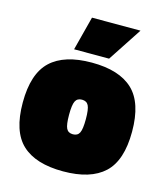

<svg xmlns="http://www.w3.org/2000/svg" viewBox="-110 -808 784 906"><g transform="rotate(15 282.0 -355.0)"><path d="M81.5 -455.5Q148 -518 282 -518Q416 -518 482.5 -455.5Q549 -393 549 -252Q549 -111 482.5 -49Q416 13 282 13Q148 13 81.5 -49Q15 -111 15 -252Q15 -393 81.5 -455.5ZM250 -186Q259 -168 282 -168Q305 -168 314 -186Q323 -204 323 -252.5Q323 -301 314 -319Q305 -337 282 -337Q259 -337 250 -319Q241 -301 241 -252.5Q241 -204 250 -186ZM227 -723H464L355 -557H184Z"/></g></svg>

Font: Titillium Web
Style: Black
Weight: 900
Version: Version 1.001;PS 35.000;hotconv 1.0.70;makeotf.lib2.5.55311